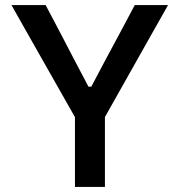

<svg xmlns="http://www.w3.org/2000/svg" viewBox="-20 -733 702 753"><path d="M274 0V-273.5L124 -538Q99.5 -581 77 -621Q54.5 -661 25 -713H159Q183 -667 200.5 -634.5Q217.5 -602 232.8 -572.8Q248 -543.5 266.5 -508L327 -393H338L397 -504.5Q417 -541.5 433.2 -571.8Q449.5 -602 467 -635Q484.5 -668 508.5 -713H639Q613.5 -668.5 589 -624.5Q564.5 -580.5 540.5 -538.5L391.5 -274V0Z"/></svg>

Font: Heraclito Medium
Style: Regular
Weight: 500
Designer: Kostas Bartsokas (font) & Cristiano Sobral (main changes)
Foundry: Kostas Bartsokas (font) & Cristiano Sobral (main changes)
Version: Version 1.00;July 8, 2020;FontCreator 13.0.0.2655 64-bit